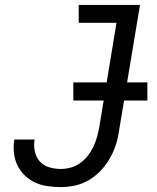

<svg xmlns="http://www.w3.org/2000/svg" viewBox="-20 -755 640 783"><path d="M228 8Q200 8 173 4Q146 0 122.5 -11Q99 -22 80.5 -40Q62 -58 51 -81Q40 -104 37 -131Q34 -158 38 -186H121Q117 -161 122 -137.5Q127 -114 142 -97Q157 -80 180 -73Q203 -66 228 -66Q248 -66 268.5 -71.5Q289 -77 307 -90Q325 -103 338.5 -120.5Q352 -138 361 -157Q370 -176 375.5 -196Q381 -216 385 -237L455 -662H301V-735H551L466 -225Q462 -195 453 -166.5Q444 -138 429 -111Q414 -84 392 -60.5Q370 -37 343 -21Q316 -5 286.5 1.5Q257 8 228 8ZM279 -345V-419H581V-345Z"/></svg>

Font: Iosevka SS04 Extended
Style: Italic
Weight: 400
Width: 7
Italic angle: -9°
Monospace: yes
Designer: Belleve Invis
Foundry: Belleve Invis
Version: Version 19.0.0; ttfautohint (v1.8.4)